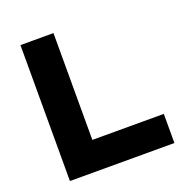

<svg xmlns="http://www.w3.org/2000/svg" viewBox="-126 -814 894 929"><g transform="rotate(-20 321.0 -350.0)"><path d="M78 -700H248V-150H616V0H78Z"/></g></svg>

Font: Lexend Exa HM Xlight
Style: Bold
Weight: 700
Designer: Bonnie Shaver-Troup, Thomas Jockin, Octavio Pardo
Foundry: Lexend
Version: Version 1.091